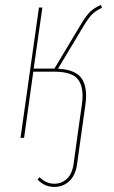

<svg xmlns="http://www.w3.org/2000/svg" viewBox="-20 -548 452 763"><path d="M385.3 -517.1Q359.9 -504.9 345.9 -491Q332 -477.1 311.5 -443.4L210.4 -274.9Q280.8 -271.5 304.9 -235.6Q329.1 -199.7 319.3 -130.9L300.8 0L286.6 102.1Q280.8 147.5 256.1 171.1Q231.4 194.8 195.8 194.8Q156.7 194.8 129.4 165.5L137.2 156.2Q163.1 182.1 195.8 182.1Q225.6 182.1 246.6 161.9Q267.6 141.6 272.9 100.6L286.6 0L305.2 -131.3Q314.9 -197.3 291.7 -230.2Q268.6 -263.2 194.8 -263.2H112.3L75.7 0H61.5L134.8 -518.1H148.4L113.8 -275.4H196.3L302.7 -453.1Q322.8 -486.3 338.1 -501.2Q353.5 -516.1 380.9 -528.3Z"/></svg>

Font: Fira Sans Compressed Hair
Style: Italic
Weight: 100
Width: 3
Italic angle: -8°
Designer: Carrois Corporate & Edenspiekermann AG
Foundry: Carrois Corporate GbR & Edenspiekermann AG
Version: Version 4.203;PS 004.203;hotconv 1.0.88;makeotf.lib2.5.64775